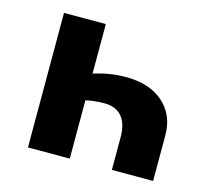

<svg xmlns="http://www.w3.org/2000/svg" viewBox="-76 -563 718 652"><g transform="rotate(15 283.0 -236.5)"><path d="M334 -317Q416 -317 464.5 -274.5Q513 -232 513 -160V0H368V-115Q368 -162 347 -187Q326 -212 285 -212Q268 -212 249.5 -210Q231 -208 216 -204Q201 -200 191 -194L159 -269Q183 -285 211 -295.5Q239 -306 270.5 -311.5Q302 -317 334 -317ZM220 -473V0H73V-473Z"/></g></svg>

Font: Ysabeau SC ExtraBold
Style: Regular
Weight: 800
Designer: Christian Thalmann (Catharsis Fonts)
Version: Version 2.001;gftools[0.9.30]; featfreeze: smcp